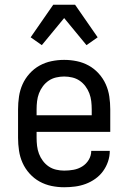

<svg xmlns="http://www.w3.org/2000/svg" viewBox="-20 -780 540 808"><path d="M250 8Q223 8 196.5 2.5Q170 -3 146.5 -16Q123 -29 104.5 -49.5Q86 -70 75 -94.5Q64 -119 60 -146Q56 -173 56 -200V-320Q56 -347 60 -374Q64 -401 75 -425.5Q86 -450 104.5 -470.5Q123 -491 146.5 -504Q170 -517 196.5 -522.5Q223 -528 250 -528Q277 -528 303.5 -522.5Q330 -517 353.5 -504Q377 -491 395.5 -470.5Q414 -450 425 -425.5Q436 -401 440 -374Q444 -347 444 -320V-225H134V-200Q134 -183 136 -166Q138 -149 144 -133Q150 -117 160.5 -103Q171 -89 185 -79.5Q199 -70 216 -66Q233 -62 250 -62Q270 -62 289.5 -65.5Q309 -69 326 -79.5Q343 -90 353.5 -107.5Q364 -125 364 -145H442Q442 -122 434.5 -100Q427 -78 413.5 -59.5Q400 -41 381 -27.5Q362 -14 340.5 -6Q319 2 296 5Q273 8 250 8ZM366 -295V-320Q366 -337 364 -354Q362 -371 356 -387Q350 -403 339.5 -417Q329 -431 315 -440.5Q301 -450 284 -454Q267 -458 250 -458Q233 -458 216 -454Q199 -450 185 -440.5Q171 -431 160.5 -417Q150 -403 144 -387Q138 -371 136 -354Q134 -337 134 -320V-295ZM156 -590 109 -623 204 -760H296L391 -623L344 -590L250 -704Z"/></svg>

Font: Moesevka
Style: Regular
Weight: 400
Monospace: yes
Designer: Belleve Invis
Foundry: Belleve Invis
Version: Version 32.5.0; ttfautohint (v1.8.4)